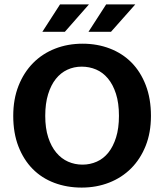

<svg xmlns="http://www.w3.org/2000/svg" viewBox="-20 -839 744 870"><path d="M354 -641Q421 -641 478 -619Q535 -597 576 -555.5Q617 -514 640.5 -453Q664 -392 664 -314Q664 -238 640 -178Q616 -118 574 -76Q532 -34 474.5 -11.5Q417 11 350 11Q283 11 226 -10.5Q169 -32 128 -73.5Q87 -115 63.5 -175.5Q40 -236 40 -314Q40 -390 64 -450.5Q88 -511 130 -553.5Q172 -596 229.5 -618.5Q287 -641 354 -641ZM185 -314Q185 -258 198.5 -216.5Q212 -175 235 -147.5Q258 -120 288.5 -106.5Q319 -93 354 -93Q388 -93 418.5 -106.5Q449 -120 471 -147.5Q493 -175 506 -216.5Q519 -258 519 -314Q519 -372 505.5 -414Q492 -456 469 -483.5Q446 -511 415.5 -524Q385 -537 350 -537Q315 -537 285 -523Q255 -509 233 -481.5Q211 -454 198 -412Q185 -370 185 -314ZM274 -695H172L252 -819H383ZM483 -695H381L461 -819H593Z"/></svg>

Font: Mukta
Style: Bold
Weight: 700
Designer: Girish Dalvi and Yashodeep Gholap
Foundry: Ek Type
Version: Version 2.538;PS 1.002;hotconv 16.6.51;makeotf.lib2.5.65220;